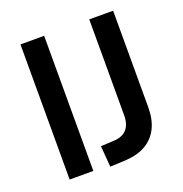

<svg xmlns="http://www.w3.org/2000/svg" viewBox="-130 -835 917 960"><g transform="rotate(-20 328.0 -355.0)"><path d="M82 0V-719H208V0ZM295 9 286 -103 361 -107Q389 -109 408.5 -121Q428 -133 438 -155Q448 -177 448 -208V-719H575V-205Q575 -141 552.5 -95.5Q530 -50 487 -24.5Q444 1 381 5Z"/></g></svg>

Font: Nunitoga
Style: Bold
Weight: 700
Designer: Vernon Adams
Foundry: Vernon Adams
Version: Version 1.0